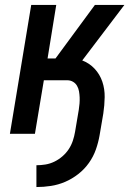

<svg xmlns="http://www.w3.org/2000/svg" viewBox="-20 -540 540 775"><path d="M127 215V127Q145 127 163.5 124Q182 121 199.5 112.5Q217 104 232 91Q247 78 257.5 62Q268 46 274 28Q280 10 283 -8L298 -97Q300 -109 301 -122Q302 -135 301.5 -147Q301 -159 299 -171Q297 -183 291 -193.5Q285 -204 274.5 -210Q264 -216 252 -216H157L121 0H20L106 -520H207L172 -304H204L363 -520H482L312 -296Q341 -285 362 -262.5Q383 -240 393 -210.5Q403 -181 402.5 -148Q402 -115 397 -82L382 6Q377 35 367 63.5Q357 92 339 117.5Q321 143 296 162.5Q271 182 243 194Q215 206 185.5 210.5Q156 215 127 215Z"/></svg>

Font: Iosevka SS04 Semibold Oblique
Style: Regular
Weight: 600
Italic angle: -9°
Monospace: yes
Designer: Belleve Invis
Foundry: Belleve Invis
Version: Version 19.0.0; ttfautohint (v1.8.4)